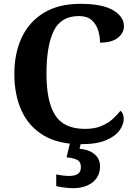

<svg xmlns="http://www.w3.org/2000/svg" viewBox="-20 -744 708 1004"><path d="M401 10Q285 10 208 -36Q131 -82 93 -164.5Q55 -247 55 -358Q55 -466 94 -548.5Q133 -631 210 -677.5Q287 -724 400 -724Q515 -724 571.5 -690.5Q628 -657 628 -608Q628 -571 596 -546Q564 -521 503 -521Q503 -554 493 -586Q483 -618 459 -639Q435 -660 393 -660Q298 -660 260.5 -581.5Q223 -503 223 -358Q223 -213 268.5 -141.5Q314 -70 425 -70Q474 -70 509 -84.5Q544 -99 568.5 -121Q593 -143 610 -165Q627 -151 627 -122Q627 -94 606 -63.5Q585 -33 536 -11.5Q487 10 401 10ZM361 240Q345 240 318.5 237Q292 234 274 229V168Q312 176 342 176Q371 176 387 165.5Q403 155 403 130Q403 101 381.5 91Q360 81 328 79L349 -9H406L396 34Q445 38 474 62Q503 86 503 126Q503 179 464 209.5Q425 240 361 240Z"/></svg>

Font: Noto Serif Bengali
Style: Bold
Weight: 700
Designer: Juan Bruce, Universal Thirst, Indian Type Foundry and the Monotype Design Team.
Foundry: Monotype Imaging Inc.
Version: Version 2.003; ttfautohint (v1.8.4.7-5d5b)